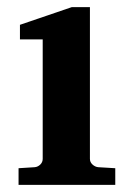

<svg xmlns="http://www.w3.org/2000/svg" viewBox="-20 -520 373 540"><path d="M32.2 0V-46.9L78.1 -49.8Q86.9 -50.8 93.5 -57.4Q100.1 -64 100.1 -73.2V-409.2H36.1V-450.2L182.1 -500H232.9V-73.2Q232.9 -64 240 -57.4Q247.1 -50.8 255.9 -49.8L304.2 -46.9V0Z"/></svg>

Font: Charis SIL APac
Style: Bold
Weight: 700
Foundry: SIL International
Version: Version 5.000